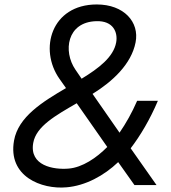

<svg xmlns="http://www.w3.org/2000/svg" viewBox="-20 -830 768 861"><path d="M288 -74C220 -68 111 -87 129 -189C142 -264 231 -313 324 -367L461 -171C413 -122 349 -79 288 -74ZM395 -409C484 -464 569 -542 588 -640C606 -731 536 -810 414 -810C210 -810 153 -609 247 -476L276 -435C170 -373 62 -306 43 -200C14 -38 167 20 278 10C363 3 446 -42 510 -103L583 0H682L566 -165C609 -221 653 -295 688 -378H595C572 -325 545 -277 516 -235L395 -409ZM318 -518C262 -600 280 -731 411 -735C489 -738 509 -684 501 -640C489 -574 423 -524 346 -477Z"/></svg>

Font: Gauge
Style: Italic
Weight: 400
Italic angle: -80°
Designer: Daniel Pimley
Foundry: Daniel Pimley
Version: Version 1.000;PS 001.001;hotconv 1.0.56